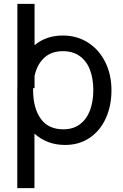

<svg xmlns="http://www.w3.org/2000/svg" viewBox="-20 -740 640 1000"><path d="M560.5 -270.5Q560.5 -189 531.2 -124.2Q502 -59.5 447.2 -22.2Q392.5 15 318.5 15Q271.5 15 231.2 -0.2Q191 -15.5 159.5 -44V240H70V-270.5Q70 -285 70.5 -292.5V-720H160V-504.5Q220 -555 307.5 -555Q381 -555 438.8 -518Q496.5 -481 528.5 -416Q560.5 -351 560.5 -270.5ZM466 -270.5Q466 -329.5 449 -375.2Q432 -421 396.2 -447.2Q360.5 -473.5 307.5 -473.5Q248 -473.5 210.8 -439.5Q173.5 -405.5 160 -344.5V-281H152.5V-270.5Q152.5 -177.5 192 -122Q231.5 -66.5 310 -66.5Q361.5 -66.5 396.5 -93Q431.5 -119.5 448.8 -165.5Q466 -211.5 466 -270.5Z"/></svg>

Font: CCSD_manrope Medium
Style: Regular
Weight: 500
Designer: Mikhail Sharanda
Foundry: Mikhail Sharanda
Version: Version 4.503